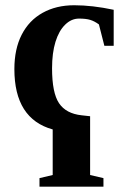

<svg xmlns="http://www.w3.org/2000/svg" viewBox="-20 -491 484 724"><path d="M373.5 -318.4 353 -398.9Q336.4 -411.1 320.3 -416Q304.2 -420.9 277.8 -420.9Q249 -420.9 225.6 -397.9Q202.1 -375 189.2 -333.3Q176.3 -291.5 176.3 -233.4Q176.3 -141.1 202.6 -101.8Q229 -62.5 288.1 -56.2L319.8 -52.7V168.9L370.1 180.7V212.9H128.9V180.7L178.7 168.9V-2.9Q34.2 -43 34.2 -230.5Q34.2 -306.2 61.8 -360.1Q89.4 -414.1 140.6 -442.6Q191.9 -471.2 259.8 -471.2Q328.1 -471.2 408.7 -454.1V-318.4Z"/></svg>

Font: Liberation Serif
Style: Bold
Weight: 700
Designer: Steve Matteson
Foundry: Ascender Corporation
Version: Version 2.1.5